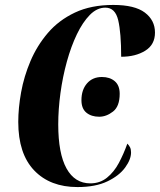

<svg xmlns="http://www.w3.org/2000/svg" viewBox="-20 -748 648 778"><path d="M294 10Q183 10 118.5 -57.5Q54 -125 54 -254Q54 -310 65.5 -374Q77 -438 103.5 -500.5Q130 -563 174 -614.5Q218 -666 283.5 -697Q349 -728 439 -728Q526 -728 567 -697Q608 -666 608 -616Q608 -567 568.5 -542.5Q529 -518 471 -518Q471 -615 459 -666Q447 -717 407 -717Q373 -717 344 -687.5Q315 -658 291.5 -609Q268 -560 251 -498.5Q234 -437 225 -371Q216 -305 216 -244Q216 -126 249.5 -65.5Q283 -5 346 -5Q385 -5 413.5 -28Q442 -51 461.5 -87.5Q481 -124 496 -166Q503 -159 507 -151Q511 -143 511 -130Q511 -102 487 -69Q463 -36 415 -13Q367 10 294 10ZM382 -275Q350 -275 330 -291.5Q310 -308 310 -342Q310 -384 332.5 -410Q355 -436 393 -436Q425 -436 445 -419Q465 -402 465 -368Q465 -317 438 -296Q411 -275 382 -275Z"/></svg>

Font: Noto Serif Display ExtraCondensed ExtraBold
Style: Italic
Weight: 800
Width: 2
Italic angle: -12°
Designer: Monotype Design Team
Foundry: Monotype Imaging Inc.
Version: Version 2.009